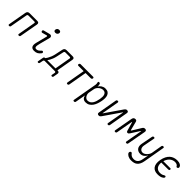

<svg xmlns="http://www.w3.org/2000/svg" viewBox="413 -2561 4575 4575"><g transform="rotate(45 2700.0 -274.0)"><path d="M54 10Q38 10 31.5 2Q25 -6 28 -22L110 -483Q116 -517 135.5 -533.5Q155 -550 189 -550H447Q481 -550 494 -533.5Q507 -517 502 -483L419 -22Q417 -6 407.5 2Q398 10 382 10Q365 10 358.5 2Q352 -6 355 -22L432 -458Q436 -475 428.5 -483Q421 -491 404 -491H209Q192 -491 182.5 -483Q173 -475 170 -458L92 -22Q90 -6 80.5 2Q71 10 54 10Z M732 -433Q717 -430 707 -436Q697 -442 694 -458Q691 -475 697 -484.5Q703 -494 720 -498L872 -537Q892 -542 906.5 -539Q921 -536 930.5 -526.5Q940 -517 943.5 -503.5Q947 -490 943 -473L874 -206Q863 -163 859 -134Q855 -105 859 -87.5Q863 -70 874.5 -62.5Q886 -55 908 -55Q940 -55 967 -73.5Q994 -92 1019 -120Q1030 -132 1042 -133Q1054 -134 1063 -126Q1073 -119 1074 -104Q1075 -89 1065 -78Q1047 -56 1029.5 -39Q1012 -22 992 -11.5Q972 -1 948.5 4.5Q925 10 894 10Q862 10 839 0.5Q816 -9 802.5 -29.5Q789 -50 787 -81.5Q785 -113 796 -157L869 -443Q872 -456 865 -462Q858 -468 847 -465ZM950 -653Q921 -653 907 -668.5Q893 -684 898 -711Q903 -738 922.5 -753.5Q942 -769 971 -769Q999 -769 1013.5 -753.5Q1028 -738 1023 -711Q1018 -684 998 -668.5Q978 -653 950 -653Z M1164 140Q1150 140 1143.5 133Q1137 126 1140 111L1164 -23Q1166 -40 1176.5 -48.5Q1187 -57 1203 -57H1208Q1224 -75 1244 -109Q1264 -143 1282 -188Q1300 -233 1312 -284L1354 -483Q1361 -517 1380.5 -533.5Q1400 -550 1434 -550H1638Q1672 -550 1685.5 -533.5Q1699 -517 1693 -483L1618 -57H1629Q1659 -57 1671 -42Q1683 -27 1678 3L1659 111Q1657 126 1648.5 133Q1640 140 1626 140Q1611 140 1605 132.5Q1599 125 1601 111L1616 34Q1618 17 1611.5 8.5Q1605 0 1588 0H1251Q1234 0 1224 8.5Q1214 17 1212 34L1197 111Q1195 125 1186.5 132.5Q1178 140 1164 140ZM1624 -459Q1627 -475 1620 -483.5Q1613 -492 1596 -492H1454Q1437 -492 1427 -483.5Q1417 -475 1413 -459L1375 -284Q1364 -231 1346.5 -186Q1329 -141 1310 -107.5Q1291 -74 1276 -57H1553Z M2074 -485H1896Q1882 -485 1874.5 -494Q1867 -503 1870 -518Q1873 -532 1883 -541Q1893 -550 1907 -550H2327Q2341 -550 2348.5 -541Q2356 -532 2353 -518Q2351 -503 2340 -494Q2329 -485 2314 -485H2138L2057 -22Q2054 -6 2044.5 2Q2035 10 2019 10Q2002 10 1996 2Q1990 -6 1992 -22Z M2567 -458Q2577 -476 2592.5 -494Q2608 -512 2629 -526.5Q2650 -541 2676.5 -550.5Q2703 -560 2737 -560Q2795 -560 2828 -536.5Q2861 -513 2876 -475.5Q2891 -438 2891 -390.5Q2891 -343 2882 -295Q2872 -239 2854 -185Q2836 -131 2806 -87.5Q2776 -44 2733 -17Q2690 10 2631 10Q2576 10 2545.5 -19Q2515 -48 2505 -98L2459 158Q2457 174 2447.5 182Q2438 190 2421 190Q2404 190 2398 182Q2392 174 2395 158L2504 -459Q2507 -478 2505 -494Q2503 -510 2499 -528Q2495 -544 2501.5 -552Q2508 -560 2525 -560Q2542 -560 2550.5 -552Q2559 -544 2563 -528Q2568 -509 2568.5 -494Q2569 -479 2567 -458ZM2722 -497Q2691 -497 2661.5 -484Q2632 -471 2609 -450.5Q2586 -430 2570 -404Q2554 -378 2550 -352L2524 -209Q2520 -184 2526 -156.5Q2532 -129 2546.5 -106Q2561 -83 2583 -68Q2605 -53 2632 -53Q2678 -53 2709.5 -73.5Q2741 -94 2762.5 -128Q2784 -162 2796.5 -205Q2809 -248 2817 -292Q2824 -333 2824.5 -369.5Q2825 -406 2814.5 -434.5Q2804 -463 2782 -480Q2760 -497 2722 -497Z M3028 -48 3112 -528Q3115 -544 3124.5 -552Q3134 -560 3150 -560Q3167 -560 3173 -552Q3179 -544 3177 -528L3102 -102Q3101 -99 3101.5 -97.5Q3102 -96 3105 -96Q3107 -96 3108 -98L3111 -102L3400 -521Q3413 -539 3426.5 -549.5Q3440 -560 3462 -560Q3490 -560 3502.5 -545.5Q3515 -531 3509 -502L3425 -22Q3422 -6 3412.5 2Q3403 10 3387 10Q3370 10 3364 2Q3358 -6 3360 -22L3435 -448Q3436 -451 3435.5 -452.5Q3435 -454 3432 -454Q3430 -454 3429 -453L3426 -448L3137 -29Q3124 -11 3110.5 -0.5Q3097 10 3075 10Q3047 10 3034.5 -4.5Q3022 -19 3028 -48Z M4044 -22Q4042 -6 4032.5 2Q4023 10 4006.5 10Q3990 10 3983.5 2Q3977 -6 3980 -22L4053 -432Q4056 -446 4053 -447Q4050 -446 4040 -432L3900 -213Q3891 -198 3879.5 -190.5Q3868 -183 3852 -183Q3836 -183 3828 -190.5Q3820 -198 3816 -213L3753 -432Q3748 -447 3745.5 -447Q3743 -447 3740 -432L3667 -22Q3664 -6 3655 2Q3646 10 3629.5 10Q3613 10 3606.5 2Q3600 -6 3602 -22L3686 -488Q3692 -519 3709.5 -534.5Q3727 -550 3755 -550Q3767 -550 3775.5 -547.5Q3784 -545 3790.5 -539.5Q3797 -534 3800.5 -526Q3804 -518 3807 -508L3862 -293Q3866 -278 3869.5 -278Q3873 -278 3882 -293L4014 -508Q4026 -529 4041.5 -539.5Q4057 -550 4081 -550Q4109 -550 4121.5 -534.5Q4134 -519 4128 -488Z M4554 0 4582 -152Q4555 -100 4513.5 -71.5Q4472 -43 4417 -43Q4377 -43 4347 -57.5Q4317 -72 4298.5 -97.5Q4280 -123 4274 -158Q4268 -193 4276 -235L4332 -528Q4335 -544 4344.5 -552Q4354 -560 4370 -560Q4387 -560 4393.5 -552Q4400 -544 4396 -528L4344 -252Q4338 -223 4341 -196Q4344 -169 4356 -149Q4368 -129 4388.5 -116.5Q4409 -104 4438 -104Q4466 -104 4493 -119Q4520 -134 4542.5 -157.5Q4565 -181 4581 -209Q4597 -237 4601 -262L4647 -528Q4650 -544 4659.5 -552Q4669 -560 4685 -560Q4702 -560 4708 -552Q4714 -544 4711 -528L4619 0Q4608 65 4586.5 107.5Q4565 150 4535 175Q4505 200 4465.5 210.5Q4426 221 4377 221Q4344 221 4318 214.5Q4292 208 4271.5 198Q4251 188 4237 175Q4223 162 4214 150Q4208 141 4206 132Q4204 123 4206 114Q4207 107 4210 100Q4213 93 4218.5 88Q4224 83 4230.5 80Q4237 77 4245 77Q4253 77 4258.5 80Q4264 83 4270 92Q4279 103 4290 115Q4301 127 4316 136Q4331 145 4350 150.5Q4369 156 4394 156Q4422 156 4447.5 149Q4473 142 4494 124Q4515 106 4530.5 76Q4546 46 4554 0Z M4861 -277Q4875 -352 4903 -406Q4931 -460 4969.5 -494Q5008 -528 5056 -544Q5104 -560 5155 -560Q5189 -560 5214.5 -554.5Q5240 -549 5257.5 -539.5Q5275 -530 5286 -518Q5297 -506 5302 -493Q5312 -470 5304.5 -456.5Q5297 -443 5284 -436Q5270 -429 5258.5 -433Q5247 -437 5241 -451Q5233 -469 5207.5 -482Q5182 -495 5144 -495Q5110 -495 5074.5 -481.5Q5039 -468 5009.5 -440.5Q4980 -413 4958 -372Q4943 -344 4934 -310H5168Q5180 -310 5187 -304Q5194 -298 5191.5 -281.5Q5189 -265 5179.5 -259Q5170 -253 5158 -253H4922Q4918 -214 4923 -182Q4929 -141 4949 -113Q4969 -85 5000.5 -70Q5032 -55 5074 -55Q5105 -55 5133 -62.5Q5161 -70 5180 -85Q5193 -94 5207 -96Q5221 -98 5230 -88Q5234 -83 5235.5 -77Q5237 -71 5235.5 -64Q5234 -57 5229 -49.5Q5224 -42 5216 -35Q5201 -22 5183.5 -13.5Q5166 -5 5146 0.5Q5126 6 5103 8Q5080 10 5054 10Q5001 10 4959.5 -7Q4918 -24 4891.5 -59Q4865 -94 4856.5 -148Q4848 -202 4861 -277Z"/></g></svg>

Font: Maple Mono ExtraLight
Style: Italic
Weight: 275
Italic angle: -10°
Monospace: yes
Designer: subframe7536
Version: Version 7.000